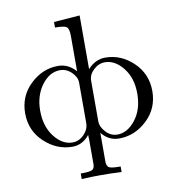

<svg xmlns="http://www.w3.org/2000/svg" viewBox="-94 -778 967 1057"><g transform="rotate(-10 389.0 -249.5)"><path d="M33 -215Q33 -311 101 -376Q169 -441 256 -441Q313 -441 355 -394V-591Q355 -632 341.5 -642Q328 -652 277 -652V-683L422 -694V-394Q465 -441 520 -441Q608 -441 676 -376Q744 -311 744 -215Q744 -118 675.5 -53.5Q607 11 519 11Q461 11 422 -38V125Q423 150 437 157Q451 164 494 164H500V195Q443 192 385 192Q331 192 277 195V164H283Q326 164 340.5 157Q355 150 355 125V-9Q355 -14 354.5 -24Q354 -34 354 -38Q315 11 258 11Q171 11 102 -53.5Q33 -118 33 -215ZM117 -215Q117 -127 161.5 -69.5Q206 -12 263 -12Q299 -12 327 -40.5Q355 -69 355 -104V-331Q355 -361 327 -388.5Q299 -416 263 -416Q204 -416 160.5 -357.5Q117 -299 117 -215ZM422 -101Q422 -72 449 -42Q476 -12 514 -12Q570 -12 615 -69.5Q660 -127 660 -216Q660 -303 615 -359.5Q570 -416 514 -416Q479 -416 450.5 -389.5Q422 -363 422 -329Z"/></g></svg>

Font: CMU Serif
Style: Roman
Weight: 500
Version: Version 0.7.0